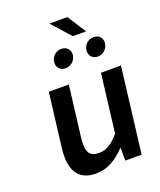

<svg xmlns="http://www.w3.org/2000/svg" viewBox="-154 -931 864 1038"><g transform="rotate(-20 278.0 -412.0)"><path d="M90 -183C75 -59 113 12 218 12C285 12 337 -21 386 -72H389V0H483L543 -491H428L387 -155C344 -107 313 -87 270 -87C217 -87 197 -117 207 -198L243 -491H128ZM360 -836H257L353 -729H429ZM443 -579C474 -579 499 -603 503 -633C507 -663 487 -686 456 -686C424 -686 400 -663 396 -633C392 -603 411 -579 443 -579ZM257 -579C288 -579 314 -603 318 -633C322 -663 301 -686 270 -686C239 -686 214 -663 210 -633C206 -603 226 -579 257 -579Z"/></g></svg>

Font: Falling Sky
Style: Obl
Weight: 400
Designer: Paul D. Hunt
Foundry: Adobe Systems Incorporated
Version: Version 1.02